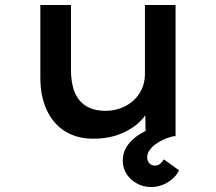

<svg xmlns="http://www.w3.org/2000/svg" viewBox="-20 -547 869 771"><path d="M355 10Q290 10 242.5 -19Q195 -48 168.5 -103.5Q142 -159 142 -236V-527H265V-267Q265 -213 280 -176.5Q295 -140 326 -121Q357 -102 404 -102Q436 -102 464.5 -112.5Q493 -123 515 -142.5Q537 -162 549.5 -189.5Q562 -217 562 -250V-527H685V0H565L563 -110L585 -122Q572 -88 540.5 -57.5Q509 -27 461.5 -8.5Q414 10 355 10ZM586 204Q556 204 530 190Q504 176 488.5 152Q473 128 473 98Q473 70 485.5 47.5Q498 25 520 7Q542 -11 572 -24.5Q602 -38 637 -48L677 0Q650 6 625.5 19Q601 32 586 49Q571 66 571 84Q571 99 579.5 108.5Q588 118 603 118Q614 118 622.5 111Q631 104 638 93L699 137Q692 153 675.5 168.5Q659 184 636.5 194Q614 204 586 204Z"/></svg>

Font: Lexend Giga Medium
Style: Regular
Weight: 500
Designer: Bonnie Shaver-Troup, Thomas Jockin
Foundry: Lexend
Version: Version 1.007